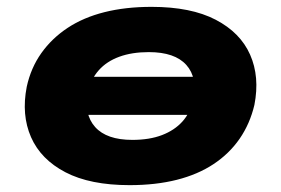

<svg xmlns="http://www.w3.org/2000/svg" viewBox="-20 -529 820 560"><path d="M358 11Q243 11 171 -26.5Q99 -64 70.5 -129Q42 -194 58 -276Q70 -331 100.5 -374Q131 -417 177 -447.5Q223 -478 284.5 -493.5Q346 -509 422 -509Q537 -509 609 -471.5Q681 -434 709.5 -369.5Q738 -305 722 -223Q709 -168 679 -124.5Q649 -81 603 -50.5Q557 -20 495.5 -4.5Q434 11 358 11ZM366 -121Q416 -121 452.5 -135Q489 -149 512 -174.5Q535 -200 543 -237Q557 -302 523.5 -339.5Q490 -377 414 -377Q365 -377 328 -363.5Q291 -350 268 -324Q245 -298 236 -261Q224 -196 257.5 -158.5Q291 -121 366 -121ZM182 -194 199 -305H598L580 -194Z"/></svg>

Font: Nunito Sans 10pt Expanded Black
Style: Italic
Weight: 900
Width: 7
Italic angle: -9°
Designer: Vernon Adams
Foundry: Vernon Adams
Version: Version 3.101;gftools[0.9.27]